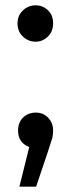

<svg xmlns="http://www.w3.org/2000/svg" viewBox="-20 -555 267 723"><path d="M114 -398Q87 -398 66.5 -417Q46 -436 46 -467Q46 -497 66.5 -516Q87 -535 114 -535Q141 -535 160.5 -516.5Q180 -498 180 -467Q180 -436 160 -417Q140 -398 114 -398ZM116 148H53L90 -1Q48 -18 48 -63Q48 -94 67 -112.5Q86 -131 115 -131Q143 -131 161.5 -111.5Q180 -92 180 -63Q180 -48 177 -35.5Q174 -23 116 148Z"/></svg>

Font: Argentum Novus
Style: Regular
Weight: 400
Designer: Julieta Ulanovsky
Foundry: Julieta Ulanovsky
Version: Version 7.20;July 27, 2021;FontCreator 13.0.0.2683 64-bit